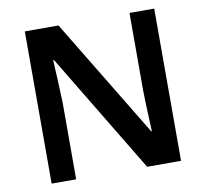

<svg xmlns="http://www.w3.org/2000/svg" viewBox="-79 -894 951 887"><g transform="rotate(-10 396.5 -450.0)"><path d="M700 -93V-807H584V-444C585 -379 589 -304 591 -251H588L251 -807H93V-93H208V-453C206 -523 202 -593 199 -653H203L541 -93Z"/></g></svg>

Font: Noto Sans Kannada UI SemiBold
Style: Regular
Weight: 600
Designer: Jelle Bosma - Monotype Design Team
Foundry: Monotype Imaging Inc.
Version: Version 2.005